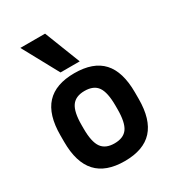

<svg xmlns="http://www.w3.org/2000/svg" viewBox="-190 -901 931 1022"><g transform="rotate(-30 275.0 -390.0)"><path d="M275 10Q160 10 103 -52Q46 -114 46 -240V-280Q46 -407 103 -468.5Q160 -530 275 -530Q391 -530 447.5 -468.5Q504 -407 504 -280V-240Q504 -114 447.5 -52Q391 10 275 10ZM275 -99Q331 -99 355 -133.5Q379 -168 379 -249V-271Q379 -352 355 -386.5Q331 -421 275 -421Q220 -421 195.5 -386.5Q171 -352 171 -271V-249Q171 -168 195.5 -133.5Q220 -99 275 -99ZM214 -570 94 -790H246L332 -570Z"/></g></svg>

Font: M PLUS Code Latin SemiExpanded SemiBold
Style: Regular
Weight: 600
Width: 6
Designer: Coji Morishita
Foundry: UNDERFOREST DESIGN
Version: Version 1.002; ttfautohint (v1.8.3)